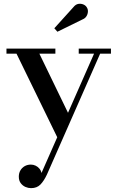

<svg xmlns="http://www.w3.org/2000/svg" viewBox="-20 -712 600 995"><path d="M184 -434 344.5 -102.5 286.5 19.5 65.5 -434H13.5V-460H267V-434ZM555 -460V-434H499L223 193Q208 225 189.8 244Q171.5 263 141 263Q126.5 263 112 256.8Q97.5 250.5 87.5 237.2Q77.5 224 77.5 203.5Q77.5 185 85.8 171Q94 157 108 149Q122 141 140 141Q153 141 164.5 146.5Q176 152 184.2 161.8Q192.5 171.5 195 184.5L467.5 -434H388V-460ZM277.5 -547.5 261.5 -565.5 360.5 -675Q372 -689.5 386 -691.8Q400 -694 412.2 -688.8Q424.5 -683.5 430 -673.5Q436.5 -663.5 435.5 -650.5Q434.5 -637.5 427.5 -627Q420.5 -616.5 408 -611.5Z"/></svg>

Font: Bodoni Moda SC 9pt Medium
Style: Regular
Weight: 500
Designer: Owen Earl
Foundry: indestructible type
Version: Version 2.005